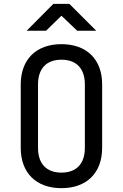

<svg xmlns="http://www.w3.org/2000/svg" viewBox="-20 -970 640 1000"><path d="M220 -810 300 -888 382 -810H481L341 -950H258L119 -810ZM300 10C431 10 512 -69 512 -200V-531C512 -661 431 -740 300 -740C169 -740 88 -661 88 -530V-200C88 -69 169 10 300 10ZM300 -71C222 -71 178 -117 178 -200V-530C178 -613 222 -659 300 -659C378 -659 422 -613 422 -530V-200C422 -117 378 -71 300 -71Z"/></svg>

Font: Tekne LDO
Style: Regular
Weight: 400
Monospace: yes
Designer: Alessio Laiso, Mario Rullo, Paolo Rosset
Foundry: Alessio Laiso
Version: Version 1.000;hotconv 1.0.109;makeotfexe 2.5.65596